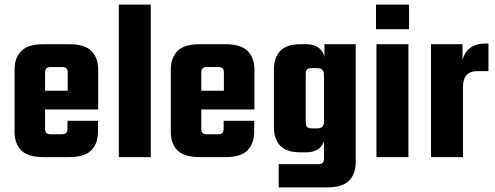

<svg xmlns="http://www.w3.org/2000/svg" viewBox="-20 -689 2171 842"><path d="M275.9 -126V-159.2H409.7V-110.8Q409.7 -59.1 380.1 -29.5Q350.6 0 282.7 0H170.9Q102.5 0 73.2 -29.5Q43.9 -59.1 43.9 -110.8V-383.8Q43.9 -435.1 73.2 -465.1Q102.5 -495.1 170.9 -495.1H283.7Q351.6 -495.1 381.1 -465.1Q410.6 -435.1 410.6 -383.8V-209H177.7V-124Q177.7 -110.8 183.8 -105.5Q189.9 -100.1 204.6 -100.1H250Q264.6 -100.1 270.3 -106Q275.9 -111.8 275.9 -126ZM177.7 -370.1V-291H276.9V-370.1Q276.9 -383.8 271.2 -389.4Q265.6 -395 251 -395H204.6Q189.9 -395 183.8 -389.4Q177.7 -383.8 177.7 -370.1Z M641.1 0H501V-668.9H641.1Z M960.9 -126V-159.2H1094.7V-110.8Q1094.7 -59.1 1065.2 -29.5Q1035.6 0 967.8 0H856Q787.6 0 758.3 -29.5Q729 -59.1 729 -110.8V-383.8Q729 -435.1 758.3 -465.1Q787.6 -495.1 856 -495.1H968.8Q1036.6 -495.1 1066.2 -465.1Q1095.7 -435.1 1095.7 -383.8V-209H862.8V-124Q862.8 -110.8 868.9 -105.5Q875 -100.1 889.6 -100.1H935.1Q949.7 -100.1 955.3 -106Q960.9 -111.8 960.9 -126ZM862.8 -370.1V-291H961.9V-370.1Q961.9 -383.8 956.3 -389.4Q950.7 -395 936 -395H889.6Q875 -395 868.9 -389.4Q862.8 -383.8 862.8 -370.1Z M1400.9 5.9V-70.3Q1395.5 -53.7 1384.3 -42.5Q1362.8 -21 1321.8 -21H1297.9Q1235.8 -21 1208.5 -50.5Q1181.2 -80.1 1181.2 -131.8V-383.8Q1181.2 -435.1 1208.5 -465.1Q1235.8 -495.1 1297.9 -495.1H1321.8Q1362.8 -495.1 1384.3 -473.6Q1397.9 -460 1402.8 -439V-495.1H1540V22Q1540 73.2 1511 103Q1481.9 132.8 1414.1 132.8H1202.1V30.8H1374Q1389.2 30.8 1395 25.4Q1400.9 20 1400.9 5.9ZM1320.8 -150.9Q1320.8 -138.2 1326.9 -132.1Q1333 -126 1348.1 -126H1371.1Q1386.7 -126 1393.8 -133.5Q1400.9 -141.1 1400.9 -158.2V-357.9Q1400.9 -375 1393.8 -382.6Q1386.7 -390.1 1371.1 -390.1H1348.1Q1333 -390.1 1326.9 -384.5Q1320.8 -378.9 1320.8 -365.2Z M1771 0H1630.9V-495.1H1771ZM1628.9 -561V-668.9H1773.9V-561Z M2122.1 -498V-377H2073.2Q2010.3 -377 2010.3 -307.1V0H1870.1V-495.1H2008.3V-425.3Q2011.2 -437.5 2016.6 -448.2Q2028.3 -471.7 2050.8 -484.9Q2073.2 -498 2105 -498Z"/></svg>

Font: Akaash Gobhi
Style: Regular
Weight: 400
Designer: Kulbir Singh Thind, MD
Foundry: Punjab Online
Version: Version 1.200